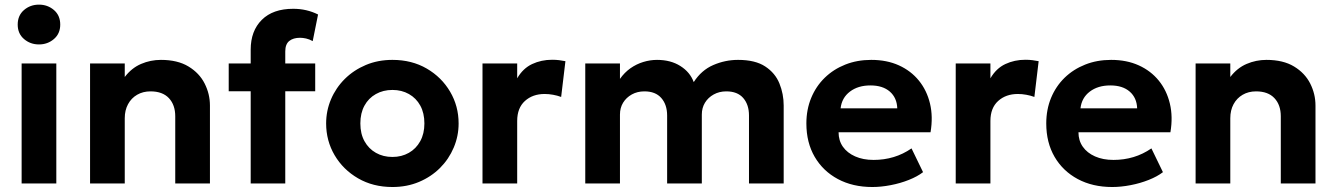

<svg xmlns="http://www.w3.org/2000/svg" viewBox="-20 -772 5622 808"><path d="M71 0V-505H217V0ZM144 -585Q107.5 -585 81 -607.8Q54.5 -630.5 54.5 -668.5Q54.5 -707 81 -729.8Q107.5 -752.5 144 -752.5Q180.5 -752.5 207 -729.8Q233.5 -707 233.5 -668.5Q233.5 -630.5 207 -607.8Q180.5 -585 144 -585Z M359 0V-505H505V-448Q534 -486 573.8 -503Q613.5 -520 657 -520Q727.5 -520 773.2 -492.2Q819 -464.5 841.2 -420.5Q863.5 -376.5 863.5 -328V0H717.5V-282.5Q717.5 -330.5 690.8 -359Q664 -387.5 613.5 -387.5Q581.5 -387.5 557 -373.2Q532.5 -359 518.8 -333.5Q505 -308 505 -274.5V0Z M1035 0V-563Q1035 -642 1081.8 -688.5Q1128.5 -735 1214 -735Q1242.5 -735 1268.5 -729Q1294.5 -723 1318.5 -711L1296 -599Q1281.5 -607 1268 -610Q1254.5 -613 1242.5 -613Q1214 -613 1197.2 -599.5Q1180.5 -586 1180.5 -555.5V-505H1306.5V-388H1180.5V0ZM942.5 -388V-505H1049.5V-388Z M1631.5 15Q1550 15 1487 -21.5Q1424 -58 1388.2 -118.8Q1352.5 -179.5 1352.5 -252.5Q1352.5 -306 1373 -354.2Q1393.5 -402.5 1431 -439.8Q1468.5 -477 1519.5 -498.5Q1570.5 -520 1631.5 -520Q1713 -520 1775.8 -483.5Q1838.5 -447 1874.2 -386.2Q1910 -325.5 1910 -252.5Q1910 -199.5 1889.5 -151Q1869 -102.5 1831.8 -65.2Q1794.5 -28 1743.5 -6.5Q1692.5 15 1631.5 15ZM1631.5 -111.5Q1670 -111.5 1700.5 -128.8Q1731 -146 1748.5 -177.8Q1766 -209.5 1766 -252.5Q1766 -296 1748.8 -327.5Q1731.5 -359 1701 -376.2Q1670.5 -393.5 1631.5 -393.5Q1592.5 -393.5 1561.8 -376.2Q1531 -359 1513.8 -327.5Q1496.5 -296 1496.5 -252.5Q1496.5 -209 1514 -177.5Q1531.5 -146 1562 -128.8Q1592.5 -111.5 1631.5 -111.5Z M2010.5 0V-505H2156.5V-442.5Q2181 -484.5 2219.5 -502.5Q2258 -520.5 2303.5 -520.5Q2319.5 -520.5 2333 -518.8Q2346.5 -517 2359.5 -514.5L2341.5 -364Q2325.5 -370 2307.5 -373.2Q2289.5 -376.5 2272 -376.5Q2221.5 -376.5 2189 -347Q2156.5 -317.5 2156.5 -263V0Z M2443 0V-505H2589V-440Q2608 -467 2633.2 -484.8Q2658.5 -502.5 2687.2 -511.2Q2716 -520 2745 -520Q2802.5 -520 2843.2 -494.2Q2884 -468.5 2899.5 -426.5Q2931.5 -476.5 2981.5 -498.2Q3031.5 -520 3086 -520Q3158.5 -520 3200.5 -492.2Q3242.5 -464.5 3260.2 -420.5Q3278 -376.5 3278 -328V0H3132V-286Q3132 -331.5 3107.8 -359.5Q3083.5 -387.5 3036.5 -387.5Q3007 -387.5 2983.5 -374.5Q2960 -361.5 2946.8 -339.8Q2933.5 -318 2933.5 -290V0H2787.5V-286Q2787.5 -331.5 2763 -359.5Q2738.5 -387.5 2692 -387.5Q2662 -387.5 2638.8 -374.5Q2615.5 -361.5 2602.2 -339.8Q2589 -318 2589 -290V0Z M3651 15Q3568.5 15 3506 -18.5Q3443.5 -52 3408.5 -112Q3373.5 -172 3373.5 -252.5Q3373.5 -311 3393.8 -360Q3414 -409 3450.8 -444.8Q3487.5 -480.5 3537.2 -500.2Q3587 -520 3646.5 -520Q3712 -520 3762.8 -497Q3813.5 -474 3847 -432.8Q3880.5 -391.5 3893.8 -336Q3907 -280.5 3896 -215.5H3509Q3509 -180.5 3527.2 -154.5Q3545.5 -128.5 3578.8 -113.8Q3612 -99 3656.5 -99Q3700.5 -99 3740.5 -111Q3780.5 -123 3816 -147.5L3864.5 -47.5Q3840.5 -29 3804.5 -14.8Q3768.5 -0.5 3728.2 7.2Q3688 15 3651 15ZM3517.5 -316H3756Q3754.5 -360.5 3724.8 -386.5Q3695 -412.5 3643 -412.5Q3591 -412.5 3556.8 -386.5Q3522.5 -360.5 3517.5 -316Z M4002 0V-505H4148V-442.5Q4172.5 -484.5 4211 -502.5Q4249.5 -520.5 4295 -520.5Q4311 -520.5 4324.5 -518.8Q4338 -517 4351 -514.5L4333 -364Q4317 -370 4299 -373.2Q4281 -376.5 4263.5 -376.5Q4213 -376.5 4180.5 -347Q4148 -317.5 4148 -263V0Z M4660.5 15Q4578 15 4515.5 -18.5Q4453 -52 4418 -112Q4383 -172 4383 -252.5Q4383 -311 4403.2 -360Q4423.5 -409 4460.2 -444.8Q4497 -480.5 4546.8 -500.2Q4596.5 -520 4656 -520Q4721.5 -520 4772.2 -497Q4823 -474 4856.5 -432.8Q4890 -391.5 4903.2 -336Q4916.5 -280.5 4905.5 -215.5H4518.5Q4518.5 -180.5 4536.8 -154.5Q4555 -128.5 4588.2 -113.8Q4621.5 -99 4666 -99Q4710 -99 4750 -111Q4790 -123 4825.5 -147.5L4874 -47.5Q4850 -29 4814 -14.8Q4778 -0.5 4737.8 7.2Q4697.5 15 4660.5 15ZM4527 -316H4765.5Q4764 -360.5 4734.2 -386.5Q4704.5 -412.5 4652.5 -412.5Q4600.5 -412.5 4566.2 -386.5Q4532 -360.5 4527 -316Z M5011.5 0V-505H5157.5V-448Q5186.5 -486 5226.2 -503Q5266 -520 5309.5 -520Q5380 -520 5425.8 -492.2Q5471.5 -464.5 5493.8 -420.5Q5516 -376.5 5516 -328V0H5370V-282.5Q5370 -330.5 5343.2 -359Q5316.5 -387.5 5266 -387.5Q5234 -387.5 5209.5 -373.2Q5185 -359 5171.2 -333.5Q5157.5 -308 5157.5 -274.5V0Z"/></svg>

Font: Geologica Roman SemiBold
Style: Regular
Weight: 600
Designer: Sindre Bremnes, Frode Helland
Foundry: Monokrom Skriftforlag AS
Version: Version 1.010;gftools[0.9.28]